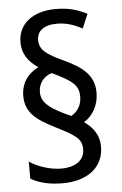

<svg xmlns="http://www.w3.org/2000/svg" viewBox="-53 -800 520 820"><g transform="rotate(-5 206.5 -390.0)"><path d="M47 -404C47 -336 87 -301 174 -258C259 -215 282 -199 282 -155C282 -113 249 -81 182 -81C135 -81 80 -99 46 -123V-50C81 -29 126 -18 183 -18C290 -18 359 -72 359 -160C359 -205 339 -239 296 -270C333 -293 360 -336 360 -391C360 -465 313 -503 228 -542C160 -574 131 -594 131 -636C131 -674 159 -699 216 -699C256 -699 287 -689 325 -669L351 -730C308 -751 272 -762 217 -762C121 -762 55 -714 55 -633C55 -586 78 -550 122 -521C78 -500 47 -460 47 -404ZM119 -414C119 -450 141 -480 176 -491C268 -448 289 -426 289 -380C289 -343 271 -317 244 -301L212 -316C151 -346 119 -371 119 -414Z"/></g></svg>

Font: Noto Sans Gurmukhi UI Condensed
Style: Regular
Weight: 400
Width: 3
Designer: Jelle Bosma - Monotype Design Team
Foundry: Monotype Imaging Inc.
Version: Version 2.004